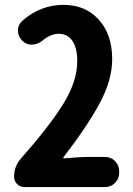

<svg xmlns="http://www.w3.org/2000/svg" viewBox="-20 -758 540 778"><path d="M79.1 0Q61.5 0 49.3 -12.2Q37.1 -24.4 37.1 -42Q37.1 -84 64.5 -115.2Q181.6 -248 237.3 -338.4Q293 -428.7 293 -510.7Q293 -563.5 273.4 -592.3Q253.9 -621.1 217.8 -621.1Q184.6 -621.1 151.4 -592.8Q132.8 -578.1 110.4 -577.1Q109.4 -577.1 107.4 -577.1Q86.9 -577.1 71.3 -591.8L70.3 -592.8Q52.7 -610.4 52.7 -634.8Q52.7 -657.2 70.3 -673.8Q144.5 -738.3 237.3 -738.3Q326.2 -738.3 380.4 -678.2Q434.6 -618.2 434.6 -518.6Q434.6 -433.6 383.8 -339.4Q333 -245.1 237.3 -121.1Q236.3 -119.1 237.3 -117.2Q238.3 -115.2 240.2 -116.2Q301.8 -122.1 339.8 -122.1H405.3Q429.7 -122.1 446.3 -105Q462.9 -87.9 462.9 -64.5V-57.6Q462.9 -34.2 446.3 -17.1Q429.7 0 405.3 0Z"/></svg>

Font: Gen Jyuu Gothic Monospace Bold
Style: Bold
Weight: 700
Designer: [Source Han Sans]
Ryoko NISHIZUKA  (kana & ideographs); Paul D. Hunt (Latin, Greek & Cyrillic); Wenlong ZHANG  (bopomofo
Version: Version 1.002.20150607